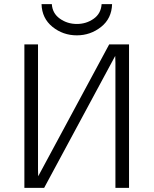

<svg xmlns="http://www.w3.org/2000/svg" viewBox="-20 -910 744 930"><path d="M98.1 0V-694.8H164.1V-88.9L165 -56.2L508.8 -694.8H605V0H539.1V-606L538.1 -639.2L193.8 0ZM181.2 -890.1H231Q233.9 -845.2 270 -819.6Q306.2 -793.9 352.1 -793.9Q397.9 -793.9 433.6 -819.1Q469.2 -844.2 472.2 -890.1H522.9Q521 -820.3 469.5 -779.5Q418 -738.8 352.1 -738.8Q285.2 -738.8 234.1 -780Q183.1 -821.3 181.2 -890.1Z"/></svg>

Font: CMU Bright
Style: Roman
Weight: 500
Version: Version 0.7.0